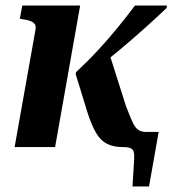

<svg xmlns="http://www.w3.org/2000/svg" viewBox="-20 -534 626 697"><path d="M427 0Q445 0 454 4Q463 8 465.5 17.5Q468 27 467 45L461 143H521L556 -55H510Q493 -55 481.5 -63Q470 -71 460.5 -92Q451 -113 437 -150L375 -345L317 -276Q368 -314 414.5 -353Q461 -392 504 -430.5Q547 -469 585 -505L586 -514H470Q440 -474 406.5 -433Q373 -392 336 -352Q299 -312 256 -272L255 -264L299 -121Q313 -79 328.5 -52Q344 -25 367.5 -12.5Q391 0 427 0ZM33 0H180L271 -514H61L52 -466L63 -464Q80 -462 91 -457.5Q102 -453 106.5 -446Q111 -439 109 -427Z"/></svg>

Font: Roboto Serif 72pt SemiCondensed SemiBold
Style: Italic
Weight: 600
Width: 4
Italic angle: -10°
Designer: Greg Gazdowicz
Foundry: Commercial Type
Version: Version 1.008